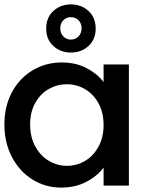

<svg xmlns="http://www.w3.org/2000/svg" viewBox="-29 -844 679 873"><path d="M251 -560Q316 -560 364.5 -534.5Q413 -509 442 -471V-551H557V0H442V-82Q413 -43 363 -17Q313 9 249 9Q178 9 119 -27.5Q60 -64 25.5 -129.5Q-9 -195 -9 -278Q-9 -361 25.5 -425Q60 -489 119.5 -524.5Q179 -560 251 -560ZM275 -461Q231 -461 193 -439.5Q155 -418 131.5 -376.5Q108 -335 108 -278Q108 -221 131.5 -178Q155 -135 193.5 -112.5Q232 -90 275 -90Q319 -90 357 -112Q395 -134 418.5 -176.5Q442 -219 442 -276Q442 -333 418.5 -375Q395 -417 357 -439Q319 -461 275 -461ZM293 -605Q246 -605 213.5 -635Q181 -665 181 -714Q181 -764 213.5 -794Q246 -824 293 -824Q341 -824 373.5 -794Q406 -764 406 -714Q406 -665 373.5 -635Q341 -605 293 -605ZM293 -766Q273 -766 259 -752Q245 -738 245 -715Q245 -693 259 -678.5Q273 -664 293 -664Q314 -664 328 -678.5Q342 -693 342 -715Q342 -738 328 -752Q314 -766 293 -766Z"/></svg>

Font: Poppins Medium A&M
Style: Regular
Weight: 500
Designer: Ninad Kale (Devanagari), Jonny Pinhorn (Latin)
Foundry: Indian Type Foundry
Version: 4.004